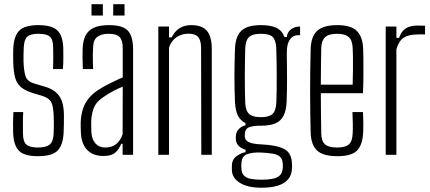

<svg xmlns="http://www.w3.org/2000/svg" viewBox="-20 -724 2010 898"><path d="M156.5 6.5Q93 6.5 68.2 -19.2Q43.5 -45 41.5 -103.5Q41 -127.5 41 -149Q41 -170.5 42.5 -200H88.5Q87 -170 87.2 -144.2Q87.5 -118.5 87.5 -99.5Q87.5 -62.5 103 -48.2Q118.5 -34 156.5 -34Q196 -34 212.8 -48.2Q229.5 -62.5 231 -99.5Q231.5 -115.5 231.8 -129.5Q232 -143.5 231.8 -156.5Q231.5 -169.5 231 -182Q229.5 -225.5 220.2 -245Q211 -264.5 179.5 -275L132.5 -289Q97 -300.5 78 -316.5Q59 -332.5 51.2 -359.5Q43.5 -386.5 42 -430.5Q41.5 -452.5 41.5 -466.2Q41.5 -480 42 -496Q44.5 -555 70.2 -580.8Q96 -606.5 160 -606.5Q223 -606.5 249 -581Q275 -555.5 276 -495Q276 -484 276.2 -454.2Q276.5 -424.5 274 -401H228Q229 -419.5 229 -438Q229 -456.5 229 -472.5Q229 -488.5 228.5 -501Q228.5 -538 213.8 -552Q199 -566 160 -566Q122.5 -566 107.5 -552.2Q92.5 -538.5 91 -500Q90.5 -487.5 90 -469.5Q89.5 -451.5 90 -436Q91.5 -394.5 99 -368.8Q106.5 -343 141.5 -333L187 -319.5Q235.5 -306 257.2 -275Q279 -244 279 -182Q279 -159 278.8 -142.8Q278.5 -126.5 277.5 -102.5Q274.5 -45 249 -19.2Q223.5 6.5 156.5 6.5Z M464.5 5.5Q415.5 5.5 388.5 -22Q361.5 -49.5 358.5 -100Q358 -115 357.5 -126.8Q357 -138.5 357.5 -153.5Q359 -187 368 -215Q377 -243 397.8 -267.5Q418.5 -292 456 -313.5Q477.5 -326 504.5 -339.2Q531.5 -352.5 554 -362V-499.5Q554 -535 539.5 -550.5Q525 -566 487.5 -566Q456.5 -566 436.8 -552.8Q417 -539.5 415.5 -504.5Q414.5 -485.5 414.2 -466.2Q414 -447 414.5 -430.2Q415 -413.5 415.5 -401H367.5Q366 -429 366 -452.5Q366 -476 366.5 -497Q368 -534.5 380.5 -558.5Q393 -582.5 419.5 -594.5Q446 -606.5 490.5 -606.5Q533.5 -606.5 558 -594.8Q582.5 -583 592.5 -557.5Q602.5 -532 602.5 -492V0H553.5V-51.5H547Q537 -26 519.2 -10.2Q501.5 5.5 464.5 5.5ZM472 -34Q502.5 -34 522.5 -49.5Q542.5 -65 553.5 -96L554 -318.5Q534 -311 513 -300.2Q492 -289.5 462 -269Q429 -247 418 -217Q407 -187 406.5 -152.5Q406.5 -138.5 406.8 -125.8Q407 -113 407.5 -103Q410 -71.5 426.8 -52.8Q443.5 -34 472 -34ZM509.5 -651.5V-704.5H562.5V-651.5ZM408 -651.5V-704.5H461V-651.5Z M720.5 0V-600H770.5V-549H783Q797 -578 820 -592.2Q843 -606.5 874.5 -606.5Q925 -606.5 947.5 -580Q970 -553.5 970.5 -498V0H921.5L920.5 -501Q920 -536 906.5 -551.2Q893 -566.5 861 -566.5Q829.5 -566.5 805 -549.5Q780.5 -532.5 770.5 -501.5V0Z M1204 154Q1138 154 1101.8 131.2Q1065.5 108.5 1064.5 71.5Q1064.5 66.5 1064.5 61.8Q1064.5 57 1064.5 52Q1064.5 22.5 1086 6.8Q1107.5 -9 1128.5 -12.5V-23.5Q1104 -32 1093.8 -44.2Q1083.5 -56.5 1083 -73.5Q1083 -75.5 1082.8 -79.5Q1082.5 -83.5 1083 -87Q1083.5 -106.5 1097 -120.5Q1110.5 -134.5 1128 -137.5V-148.5Q1103.5 -160.5 1092.2 -184.5Q1081 -208.5 1079 -246.5Q1077.5 -278 1077 -307.8Q1076.5 -337.5 1076.5 -367.2Q1076.5 -397 1077.2 -428.5Q1078 -460 1079 -495Q1080.5 -535 1093.2 -559.5Q1106 -584 1132 -595.2Q1158 -606.5 1200 -606.5Q1247 -606.5 1273.5 -593.5Q1300 -580.5 1310.5 -550.5H1321.5Q1323 -573 1340.5 -586.5Q1358 -600 1383.5 -600V-559.5H1374.5Q1350.5 -559.5 1336 -539.2Q1321.5 -519 1321.5 -479.5V-455.5Q1322 -432.5 1322.2 -406.8Q1322.5 -381 1322.5 -354Q1322.5 -327 1322 -299.5Q1321.5 -272 1320.5 -246Q1318.5 -206.5 1306 -182.2Q1293.5 -158 1268 -147Q1242.5 -136 1200 -136Q1166 -136.5 1145.5 -129Q1125 -121.5 1125 -94V-87.5Q1125 -74 1134 -65.8Q1143 -57.5 1160.8 -53.5Q1178.5 -49.5 1205 -48.5Q1273 -45.5 1308.8 -27.2Q1344.5 -9 1345.5 41.5Q1346 47 1346 52.5Q1346 58 1345.5 63Q1345 94.5 1327.5 114.8Q1310 135 1278.5 144.5Q1247 154 1204 154ZM1203.5 116.5Q1233.5 116.5 1255 112.2Q1276.5 108 1288.8 96.2Q1301 84.5 1302.5 61.5Q1303 56.5 1303 51.8Q1303 47 1302.5 42Q1301 19 1288.8 8.5Q1276.5 -2 1254.5 -5.5Q1232.5 -9 1203 -10.5Q1162.5 -12.5 1136 -3Q1109.5 6.5 1109 43.5Q1108.5 49.5 1108.5 53.5Q1108.5 57.5 1109 62.5Q1109.5 85.5 1121.2 97.2Q1133 109 1154.2 112.8Q1175.5 116.5 1203.5 116.5ZM1200 -176Q1237 -176 1253.8 -190.2Q1270.5 -204.5 1272.5 -245Q1273.5 -269.5 1274 -302.8Q1274.5 -336 1274.2 -372.2Q1274 -408.5 1273.5 -442Q1273 -475.5 1272 -500Q1270 -537 1255 -551.5Q1240 -566 1200.5 -566Q1161.5 -566 1145 -551Q1128.5 -536 1127 -497Q1126.5 -476 1125.8 -442.8Q1125 -409.5 1125 -372Q1125 -334.5 1125.5 -300.2Q1126 -266 1127 -244Q1128.5 -205 1145.8 -190.5Q1163 -176 1200 -176Z M1558 6.5Q1492 6.5 1463.5 -19.5Q1435 -45.5 1433 -104Q1432 -145 1431.2 -193.2Q1430.5 -241.5 1430.5 -292.5Q1430.5 -343.5 1431 -395.2Q1431.5 -447 1433 -495Q1435 -555 1464.5 -580.8Q1494 -606.5 1557.5 -606.5Q1621.5 -606.5 1648.8 -579.5Q1676 -552.5 1678.5 -497Q1679 -485.5 1679.5 -451.5Q1680 -417.5 1679.8 -373.2Q1679.5 -329 1677.5 -288H1480.5Q1480.5 -241.5 1481.2 -194Q1482 -146.5 1482.5 -99.5Q1483.5 -62.5 1501 -48.2Q1518.5 -34 1556 -34Q1594.5 -34 1611.2 -48.2Q1628 -62.5 1629.5 -99.5Q1630.5 -114.5 1630.2 -143.5Q1630 -172.5 1628.5 -200H1677.5Q1679 -178.5 1679.2 -149.2Q1679.5 -120 1678.5 -104Q1675.5 -45 1649.2 -19.2Q1623 6.5 1558 6.5ZM1480.5 -328H1629.5Q1630.5 -361.5 1630.8 -396.8Q1631 -432 1630.8 -460Q1630.5 -488 1629.5 -500Q1627.5 -537.5 1609.8 -551.8Q1592 -566 1557.5 -566Q1516.5 -566 1500 -549.5Q1483.5 -533 1482.5 -500Q1482 -459 1481.2 -416Q1480.5 -373 1480.5 -328Z M1784 0V-600H1834V-547H1846.5Q1857.5 -578.5 1878 -591.5Q1898.5 -604.5 1935 -604.5Q1942 -604.5 1951.2 -604.2Q1960.5 -604 1968 -603.5V-563H1935Q1892 -563 1868.5 -547.8Q1845 -532.5 1834 -493.5V0Z"/></svg>

Font: Big Shoulders Text Thin ExtraLight
Style: Regular
Weight: 250
Version: Version 2.002